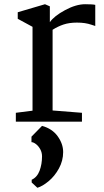

<svg xmlns="http://www.w3.org/2000/svg" viewBox="-20 -576 491 909"><path d="M55 0ZM134 -52V-449L64 -487V-518L193 -556L216 -546V-471Q236 -500 288 -528Q340 -556 383 -556Q419 -556 431 -553V-453Q427 -454 412.5 -459Q398 -464 381.5 -466.5Q365 -469 344 -469Q308 -469 281 -460Q254 -451 229 -435V-53L368 -42V0H55V-42ZM279 144Q279 185 259 221.5Q239 258 210 282Q181 306 157 313L130 288V275Q156 263 167.5 232Q179 201 179 164Q179 146 170.5 130.5Q162 115 150 106Q138 97 129 97V71L179 20Q227 33 253 69Q279 105 279 144Z"/></svg>

Font: Martel DemiBold
Style: Regular
Weight: 600
Designer: Dan Reynolds
Foundry: Dan Reynolds
Version: Version 1.001; ttfautohint (v1.1) -l 5 -r 5 -G 72 -x 0 -D la